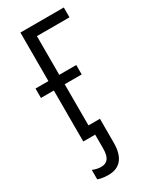

<svg xmlns="http://www.w3.org/2000/svg" viewBox="-185 -584 659 812"><g transform="rotate(-30 144.5 -178.0)"><path d="M90 176C147 176 177 140 177 69V-48H121V-249H204V-295H121V-484H280V-532H68V-295H5V-249H68V0H126V68C126 112 111 131 80 131C66 131 54 128 39 122V168C53 173 69 176 90 176Z"/></g></svg>

Font: Noto Sans Display Condensed Light
Style: Regular
Weight: 300
Width: 3
Designer: Monotype Design Team
Foundry: Monotype Imaging Inc.
Version: Version 1.900